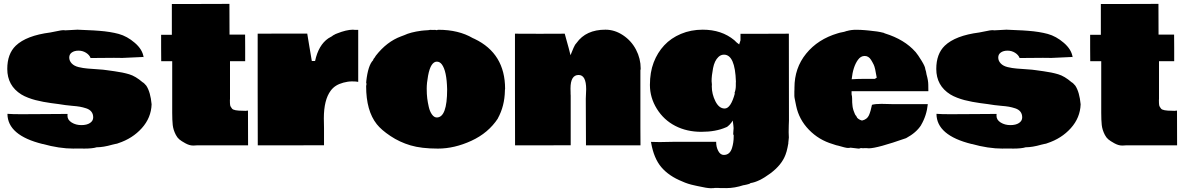

<svg xmlns="http://www.w3.org/2000/svg" viewBox="-20 -761 6216 1006"><path d="M621.6 -457.5 577.1 -458Q537.6 -458 454.6 -457Q448.7 -473.1 430.9 -484.4Q413.1 -495.6 391.6 -495.6Q370.1 -495.6 356.4 -486.1Q342.8 -476.6 342.8 -459.5Q342.8 -442.4 355.7 -428.7Q368.7 -415 392.1 -409.4Q415.5 -403.8 438.7 -401.9Q461.9 -399.9 492.9 -397.9Q523.9 -396 539.8 -393.3Q555.7 -390.6 580.1 -387.7Q623.5 -381.8 657 -371.8Q690.4 -361.8 727.1 -330.1Q734.4 -326.7 746.6 -312Q768.6 -278.3 774.4 -214.4Q772 -144 723.1 -89.6Q674.3 -35.2 599.6 -10.7Q593.8 -7.8 585 -6.8L568.4 -2.9Q521 10.7 486.3 10.7Q465.3 17.6 418.9 17.6L406.7 17.1H371.1L365.7 17.6Q290 17.6 203.6 -6.8V-6.3Q19.5 -51.8 19 -164.6Q44.9 -162.6 90.8 -162.6Q136.7 -162.6 215.1 -163.3Q293.5 -164.1 334 -164.1Q333.5 -161.1 333.5 -154.3Q333.5 -132.8 355.5 -119.1Q377.4 -105.5 406.2 -105.5Q435.1 -105.5 451.7 -116.7Q468.3 -127.9 468.3 -145.8Q468.3 -163.6 459 -175.5Q449.7 -187.5 431.6 -193.4Q413.6 -199.2 398.2 -201.9Q382.8 -204.6 358.4 -206.5Q334 -208.5 322.3 -210.4Q310.5 -212.4 287.6 -215.6Q264.6 -218.8 247.3 -220.9Q230 -223.1 206.8 -227.5Q183.6 -231.9 165.8 -236.6Q147.9 -241.2 127.4 -249Q106.9 -256.8 91.8 -266.1Q18.1 -312 18.1 -399.9Q18.1 -478.5 62.5 -521.5Q118.2 -574.7 243.2 -590.8Q255.9 -592.8 279.3 -597.9Q302.7 -603 311.5 -603Q320.3 -603 323.2 -602.1L385.3 -605.5L471.2 -601.6Q476.1 -601.1 499.5 -599.6Q557.6 -595.2 601.8 -583.3Q646 -571.3 686.3 -536.6Q726.6 -502 732.4 -461.4L729 -462.4Z M1185.1 -243.2 1184.6 -235.8Q1184.6 -218.8 1185.8 -210.7Q1187 -202.6 1195.8 -191.7Q1204.6 -180.7 1252.9 -180.7L1266.1 -180.2Q1273.4 -180.2 1279.3 -181.6L1279.8 0.5H1012.7L996.1 1.5H990.7Q972.7 1.5 951.2 -10.3Q929.7 -22 919.2 -31Q908.7 -40 901.4 -54.2Q887.7 -80.6 885 -106.2Q882.3 -131.8 882.3 -169.9V-440.4H824.7L824.2 -508.8V-578.6H880.4V-740.2H1031.2L1182.1 -740.7L1182.6 -579.6H1264.2L1264.6 -509.8V-440.4H1185.1Z M1330.1 -584.5 1460 -585H1589.8L1600.6 -519.5Q1611.8 -450.7 1613.8 -441.4H1630.9Q1648.9 -524.9 1700.2 -560.1L1719.7 -571.3Q1721.2 -574.2 1737.3 -582L1735.4 -581.5L1746.6 -585.9Q1794.4 -605 1829.1 -605.5Q1836.4 -605.5 1838.9 -604.5H1856.9V-332Q1846.7 -334.5 1824.7 -334.5Q1802.7 -334.5 1779.5 -328.1Q1756.3 -321.8 1740.5 -311.8Q1724.6 -301.8 1712.9 -286.1Q1676.8 -237.8 1676.8 -141.1L1677.7 -89.8V0L1503.9 0.5H1330.6L1330.1 -291Z M2626.5 -295.4Q2625.5 -290.5 2625.5 -289.6V-285.6Q2624 -205.1 2588.4 -140.6H2588.9Q2539.1 -64.5 2450 -23.4Q2360.8 17.6 2274.4 17.6Q2188 17.6 2131.1 0.7Q2074.2 -16.1 2025.9 -48.3Q1977.5 -80.6 1954.1 -110.4Q1898.4 -180.7 1898.4 -309.1Q1898.4 -313.5 1899.9 -316.4V-324.2Q1898.4 -326.2 1898.4 -328.1L1899.4 -333.5H1898.9Q1908.2 -418.9 1935.1 -445.8Q1935.1 -451.2 1941.9 -458V-457.5L1949.2 -469.2Q2006.8 -543 2081.1 -570.3L2098.1 -576.7Q2130.4 -592.3 2188.5 -600.1L2204.1 -601.6Q2207.5 -602.1 2218 -602.5Q2228.5 -603 2232.9 -604.5L2253.9 -604Q2255.4 -604.5 2257.3 -604.5Q2259.3 -604.5 2261.7 -604L2261.2 -604.5Q2264.2 -603 2270 -603Q2272 -605 2276.9 -605Q2382.8 -605 2457 -561.5L2466.8 -557.1Q2626.5 -480.5 2626.5 -295.4ZM2322.8 -292.5Q2320.8 -389.6 2294.9 -423.8Q2284.2 -438 2268.8 -438Q2253.4 -438 2241.7 -420.2Q2230 -402.3 2222.9 -364.3Q2215.8 -326.2 2215.8 -296.6Q2215.8 -267.1 2218.5 -245.8Q2221.2 -224.6 2226.6 -200.9Q2231.9 -177.2 2243.2 -161.4Q2254.4 -145.5 2268.6 -145.5Q2322.8 -145.5 2322.8 -292.5Z M2808.1 -584 2939 -584.5Q2941.4 -574.2 2947.8 -552.2Q2954.1 -530.3 2960 -508.3L2969.2 -471.7Q2988.8 -521 2993.2 -526.4L3001 -536.1Q3050.3 -605.5 3152.3 -605.5Q3200.7 -605.5 3244.4 -576.4Q3288.1 -547.4 3312.5 -500.7Q3336.9 -454.1 3336.9 -402.3Q3336.9 -396.5 3335.4 -393.1V-92.8L3335.9 0.5H3050.3L3049.3 -243.7L3051.3 -293.5Q3051.3 -368.2 3011.7 -368.2Q2969.2 -368.2 2969.2 -297.4Q2969.2 -281.7 2969.7 -275.9V-268.6L2970.2 -260.3V0L2824.7 0.5H2678.7L2678.2 -292.5V-584.5Z M3821.8 -61.5 3823.7 -89.8Q3823.7 -97.2 3819.3 -129.4Q3813 -118.2 3802 -106.9Q3791 -95.7 3783.7 -93.8Q3730.5 -70.3 3654.5 -70.3Q3578.6 -70.3 3518.3 -101.3Q3458 -132.3 3421.6 -190.9Q3385.3 -249.5 3385.3 -315.9Q3385.3 -382.3 3405 -433.8Q3424.8 -485.4 3460.2 -523.4Q3495.6 -561.5 3547.9 -583.5Q3600.1 -605.5 3662.1 -605.5Q3761.2 -605.5 3827.6 -550.3Q3839.8 -537.1 3853 -528.3L3859.9 -549.8V-584H3986.3L4113.3 -584.5L4113.8 -128.9Q4113.8 -120.6 4112.8 -103V-101.1Q4112.3 -91.8 4112.3 -71.8V-66.4L4113.3 -40.5L4110.4 -13.2Q4110.4 -10.7 4110.6 -10.3Q4110.8 -9.8 4106.4 11.7Q4102.1 33.2 4095.7 49.8Q4075.7 103.5 4016.1 147.7Q3956.5 191.9 3912.6 198.2Q3907.7 203.1 3893.6 205.8Q3879.4 208.5 3876.5 209.5V209Q3829.1 224.6 3785.9 224.6Q3742.7 224.6 3741.2 223.6H3726.6Q3722.2 225.1 3703.4 225.1Q3684.6 225.1 3634.8 213.9L3619.1 210.4Q3583.5 203.1 3554.2 189.5Q3484.9 161.6 3445.3 115.2Q3405.8 68.8 3391.6 -13.2L3390.6 -17.6Q3406.2 -16.6 3436.5 -16.6L3516.6 -18.1H3732.9L3732.4 -16.1Q3732.4 9.3 3743.4 30Q3754.4 50.8 3772.5 50.8Q3804.2 50.8 3815.4 14.6Q3824.2 -13.7 3824.2 -45.4V-55.2Q3822.8 -55.2 3822.8 -53.2Q3821.8 -54.7 3821.8 -61.5ZM3835.4 -327.1 3835.9 -333Q3831.5 -474.6 3773.4 -474.6Q3756.8 -474.6 3744.1 -462.4Q3723.6 -442.9 3716.1 -403.8Q3708.5 -364.7 3708.5 -335.9L3710 -318.8V-314.5L3709.5 -311V-308.1Q3709.5 -268.1 3728.5 -230.2Q3747.6 -192.4 3776.9 -192.4Q3809.1 -192.4 3830.6 -272.5H3828.1Q3835.4 -291.5 3835.4 -311.5Z M4417.5 -598.6Q4439.5 -605 4464.4 -605Q4489.3 -605 4511.7 -603L4532.2 -601.1Q4580.6 -596.7 4606.4 -589.8V-590.3L4616.7 -585.9Q4719.2 -554.2 4776.4 -489.3V-489.7Q4789.6 -474.1 4808.8 -442.6Q4828.1 -411.1 4828.1 -398.9L4832 -385.7L4834.5 -371.6Q4843.8 -338.9 4843.8 -316.9Q4843.8 -294.9 4844.2 -283.2H4441.9V-267.1Q4444.8 -255.9 4444.8 -243.7Q4444.8 -231.4 4445.1 -224.4Q4445.3 -217.3 4446.3 -210.7Q4447.3 -204.1 4447.5 -200Q4447.8 -195.8 4449.7 -190.2Q4451.7 -184.6 4451.9 -182.6Q4452.1 -180.7 4454.8 -174.8Q4457.5 -168.9 4459.2 -163.8Q4460.9 -158.7 4465.8 -153.8V-154.3L4471.2 -144Q4480.5 -133.8 4496.6 -129.4Q4523.4 -135.3 4533 -157.2Q4542.5 -179.2 4548.8 -211.9Q4566.4 -216.8 4598.6 -216.8L4661.1 -215.3H4841.3Q4835.4 -155.8 4806.2 -106H4806.6Q4781.2 -65.9 4727.5 -37.1Q4575.7 16.1 4532.7 16.1Q4524.9 16.1 4520 15.1H4508.8L4504.4 15.6H4500Q4496.1 15.6 4490.2 14.6Q4485.4 17.6 4478.5 17.6L4436 12.7Q4432.6 14.2 4422.1 14.2Q4411.6 14.2 4367.2 1V1.5L4355.5 -2L4343.8 -5.9Q4270.5 -27.3 4218.3 -81.3Q4166 -135.3 4151.4 -207Q4149.9 -215.8 4146 -233.6Q4142.1 -251.5 4142.1 -257.8V-281.2Q4142.1 -289.6 4142.6 -293.9V-301.3Q4142.6 -404.8 4204.1 -480.2Q4265.6 -555.7 4369.1 -586.4L4380.9 -589.8Q4406.7 -594.2 4418 -599.1ZM4563.5 -347.7 4573.7 -354Q4565.4 -406.7 4558.1 -421.6Q4550.8 -436.5 4543.9 -447.3Q4531.2 -467.8 4510.5 -467.8Q4489.7 -467.8 4475.1 -447.3Q4449.2 -411.1 4442.4 -345.7Q4473.6 -347.7 4500 -347.7Z M5489.3 -457.5 5444.8 -458Q5405.3 -458 5322.3 -457Q5316.4 -473.1 5298.6 -484.4Q5280.8 -495.6 5259.3 -495.6Q5237.8 -495.6 5224.1 -486.1Q5210.4 -476.6 5210.4 -459.5Q5210.4 -442.4 5223.4 -428.7Q5236.3 -415 5259.8 -409.4Q5283.2 -403.8 5306.4 -401.9Q5329.6 -399.9 5360.6 -397.9Q5391.6 -396 5407.5 -393.3Q5423.3 -390.6 5447.8 -387.7Q5491.2 -381.8 5524.7 -371.8Q5558.1 -361.8 5594.7 -330.1Q5602.1 -326.7 5614.3 -312Q5636.2 -278.3 5642.1 -214.4Q5639.6 -144 5590.8 -89.6Q5542 -35.2 5467.3 -10.7Q5461.4 -7.8 5452.6 -6.8L5436 -2.9Q5388.7 10.7 5354 10.7Q5333 17.6 5286.6 17.6L5274.4 17.1H5238.8L5233.4 17.6Q5157.7 17.6 5071.3 -6.8V-6.3Q4887.2 -51.8 4886.7 -164.6Q4912.6 -162.6 4958.5 -162.6Q5004.4 -162.6 5082.8 -163.3Q5161.1 -164.1 5201.7 -164.1Q5201.2 -161.1 5201.2 -154.3Q5201.2 -132.8 5223.1 -119.1Q5245.1 -105.5 5273.9 -105.5Q5302.7 -105.5 5319.3 -116.7Q5335.9 -127.9 5335.9 -145.8Q5335.9 -163.6 5326.7 -175.5Q5317.4 -187.5 5299.3 -193.4Q5281.2 -199.2 5265.9 -201.9Q5250.5 -204.6 5226.1 -206.5Q5201.7 -208.5 5189.9 -210.4Q5178.2 -212.4 5155.3 -215.6Q5132.3 -218.8 5115 -220.9Q5097.7 -223.1 5074.5 -227.5Q5051.3 -231.9 5033.4 -236.6Q5015.6 -241.2 4995.1 -249Q4974.6 -256.8 4959.5 -266.1Q4885.7 -312 4885.7 -399.9Q4885.7 -478.5 4930.2 -521.5Q4985.8 -574.7 5110.8 -590.8Q5123.5 -592.8 5147 -597.9Q5170.4 -603 5179.2 -603Q5188 -603 5190.9 -602.1L5252.9 -605.5L5338.9 -601.6Q5343.8 -601.1 5367.2 -599.6Q5425.3 -595.2 5469.5 -583.3Q5513.7 -571.3 5554 -536.6Q5594.2 -502 5600.1 -461.4L5596.7 -462.4Z M6052.7 -243.2 6052.2 -235.8Q6052.2 -218.8 6053.5 -210.7Q6054.7 -202.6 6063.5 -191.7Q6072.3 -180.7 6120.6 -180.7L6133.8 -180.2Q6141.1 -180.2 6147 -181.6L6147.5 0.5H5880.4L5863.8 1.5H5858.4Q5840.3 1.5 5818.8 -10.3Q5797.4 -22 5786.9 -31Q5776.4 -40 5769 -54.2Q5755.4 -80.6 5752.7 -106.2Q5750 -131.8 5750 -169.9V-440.4H5692.4L5691.9 -508.8V-578.6H5748V-740.2H5898.9L6049.8 -740.7L6050.3 -579.6H6131.8L6132.3 -509.8V-440.4H6052.7Z"/></svg>

Font: Bowlby One
Style: Regular
Weight: 400
Designer: vernon adams
Foundry: vernon adams
Version: Version 1.000